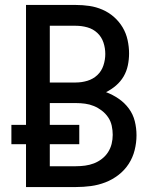

<svg xmlns="http://www.w3.org/2000/svg" viewBox="-20 -755 640 775"><path d="M85 0V-173H26V-251H85V-735H286Q314 -735 341 -731Q368 -727 393.5 -716Q419 -705 440 -686.5Q461 -668 475 -644.5Q489 -621 495 -593.5Q501 -566 501 -539Q501 -515 496 -491Q491 -467 479 -446.5Q467 -426 448.5 -410Q430 -394 408 -383Q435 -373 459 -356.5Q483 -340 500 -317Q517 -294 524 -266Q531 -238 531 -209Q531 -179 523.5 -149Q516 -119 499.5 -93.5Q483 -68 458.5 -49Q434 -30 405.5 -19Q377 -8 347 -4Q317 0 286 0ZM286 -422Q310 -422 333 -429Q356 -436 373 -452Q390 -468 397.5 -491Q405 -514 405 -537Q405 -561 397.5 -583.5Q390 -606 373 -622Q356 -638 333 -644.5Q310 -651 286 -651H181V-422ZM181 -84H286Q305 -84 323.5 -86.5Q342 -89 359 -95.5Q376 -102 391 -113.5Q406 -125 416 -140.5Q426 -156 430.5 -174Q435 -192 435 -211Q435 -229 431 -247.5Q427 -266 416.5 -281.5Q406 -297 391 -308.5Q376 -320 359 -327Q342 -334 323.5 -336.5Q305 -339 286 -339H181V-251H300V-173H181Z"/></svg>

Font: Zed Mono Medium Extended
Style: Regular
Weight: 500
Width: 7
Monospace: yes
Designer: Belleve Invis
Foundry: Belleve Invis
Version: Version 1.0.0; ttfautohint (v1.8.4)